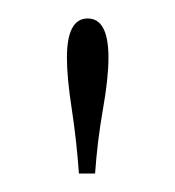

<svg xmlns="http://www.w3.org/2000/svg" viewBox="-20 -782 190 208"><path d="M65.5 -594Q63 -629.5 57.8 -663.5Q52.5 -697.5 52.5 -719.5Q52.5 -762 75 -762Q97.5 -762 97.5 -719.5Q97.5 -697.5 91.5 -663.5Q85.5 -629.5 83 -594Z"/></svg>

Font: Imbue 50pt ExtraLight
Style: Regular
Weight: 200
Designer: Tyler Finck
Foundry: Etcetera Type Company
Version: Version 1.102; ttfautohint (v1.8.3)